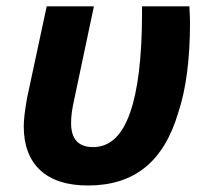

<svg xmlns="http://www.w3.org/2000/svg" viewBox="-20 -566 644 596"><path d="M53.7 -174.8Q53.7 -202.6 64 -261.7L125 -546.4H271.5L210.4 -257.3Q205.1 -233.4 202.9 -217Q200.7 -200.7 200.7 -184.1Q200.7 -146 218 -127.7Q235.4 -109.4 269 -109.4Q346.2 -109.4 383.3 -214.8Q420.4 -318.8 420.9 -522.9V-546.4H567.9Q569.8 -510.3 569.8 -496.6Q569.8 -325.2 533.2 -215.8Q499.5 -102.1 430.2 -46.1Q360.8 9.8 253.4 9.8Q156.2 9.8 105 -37.6Q53.7 -85 53.7 -174.8Z"/></svg>

Font: Viking Open Sans
Style: Bold Italic
Weight: 700
Italic angle: -12°
Foundry: Ascender Corporation
Version: Version 2.000